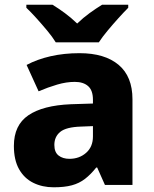

<svg xmlns="http://www.w3.org/2000/svg" viewBox="-20 -786 653 816"><path d="M318 -560Q425 -560 484 -510.5Q543 -461 543 -364V0H426L393 -74H389Q366 -45 341.5 -26Q317 -7 285.5 1.5Q254 10 208 10Q160 10 121.5 -9Q83 -28 61 -67Q39 -106 39 -166Q39 -254 100.5 -296Q162 -338 281 -343L375 -346V-362Q375 -402 354.5 -420Q334 -438 298 -438Q262 -438 223 -426.5Q184 -415 144 -398L93 -510Q138 -534 195 -547Q252 -560 318 -560ZM324 -248Q261 -246 236 -225.5Q211 -205 211 -170Q211 -139 229 -125Q247 -111 275 -111Q317 -111 346 -136.5Q375 -162 375 -206V-250ZM217 -606Q203 -629 180.5 -656Q158 -683 134.5 -709Q111 -735 92 -753V-766H203Q229 -750 255.5 -730.5Q282 -711 308 -686Q334 -711 361 -730.5Q388 -750 414 -766H525V-753Q507 -735 483.5 -709Q460 -683 437.5 -656Q415 -629 400 -606Z"/></svg>

Font: Noto Sans Devanagari ExtraBold
Style: Regular
Weight: 800
Version: Version 2.003